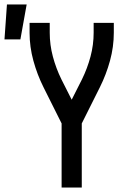

<svg xmlns="http://www.w3.org/2000/svg" viewBox="-70 -837 590 857"><path d="M205 0V-286L124 -448Q96 -504 79 -566Q62 -628 62 -691V-735H152V-691Q152 -637 166 -584.5Q180 -532 204 -483L250 -392L296 -483Q320 -532 334 -584.5Q348 -637 348 -691V-735H438V-691Q438 -628 421 -566Q404 -504 376 -448L295 -286V0ZM-50 -661 -39 -817H49L21 -661Z"/></svg>

Font: Iosevka Curly Medium
Style: Regular
Weight: 500
Monospace: yes
Designer: Belleve Invis
Foundry: Belleve Invis
Version: Version 22.1.2; ttfautohint (v1.8.4)